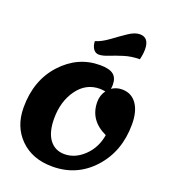

<svg xmlns="http://www.w3.org/2000/svg" viewBox="-179 -1138 1132 1289"><g transform="rotate(20 386.5 -493.0)"><path d="M383 -788Q359 -788 344 -808Q329 -828 327 -864Q370 -876 421 -913.5Q472 -951 516.5 -981Q561 -1011 597 -1011Q663 -1011 663 -926Q663 -893 653 -853Q594 -853 541.5 -836.5Q489 -820 449.5 -804Q410 -788 383 -788ZM346 25Q203 25 116.5 -60.5Q30 -146 30 -283Q30 -477 144 -601Q258 -725 416 -725Q483 -725 512 -702Q541 -679 541 -629Q541 -614 538 -600Q571 -622 611 -622Q678 -622 715.5 -569.5Q753 -517 753 -424Q753 -231 637 -103Q521 25 346 25ZM248 -283Q248 -185 287 -133Q326 -81 394 -81Q470 -81 533.5 -142Q597 -203 612 -296Q482 -356 482 -487Q482 -534 509 -571Q481 -575 469 -575Q370 -575 309 -490Q248 -405 248 -283Z"/></g></svg>

Font: Lemonada
Style: Bold
Weight: 700
Designer: Mohamed Gaber (Arabic), Eduardo Tunni (Latin)
Foundry: Kief Type Foundry
Version: Version 4.004